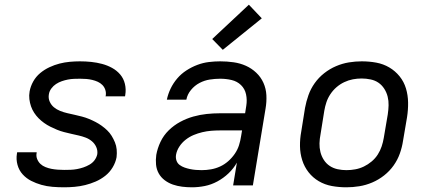

<svg xmlns="http://www.w3.org/2000/svg" viewBox="-20 -789 1840 817"><path d="M253 8Q228 8 203.5 6Q179 4 156 -2.5Q133 -9 112.5 -19.5Q92 -30 76.5 -47Q61 -64 54.5 -87.5Q48 -111 52 -135L53 -141H136V-139Q133 -125 138 -112.5Q143 -100 152 -91.5Q161 -83 173.5 -78Q186 -73 199 -70.5Q212 -68 226 -67Q240 -66 253 -66Q267 -66 280.5 -66.5Q294 -67 307.5 -69.5Q321 -72 334.5 -76.5Q348 -81 361 -88.5Q374 -96 382.5 -107.5Q391 -119 394 -133Q396 -149 389.5 -163.5Q383 -178 371 -188Q359 -198 344.5 -203.5Q330 -209 314.5 -212.5Q299 -216 283.5 -219.5Q268 -223 252.5 -227Q237 -231 222.5 -237Q208 -243 194 -250Q180 -257 167.5 -266Q155 -275 144.5 -285.5Q134 -296 125.5 -309Q117 -322 112 -336.5Q107 -351 105 -367Q103 -383 106 -400Q110 -422 121.5 -442.5Q133 -463 151 -478Q169 -493 190.5 -503Q212 -513 233.5 -518.5Q255 -524 277 -526Q299 -528 320 -528Q345 -528 368.5 -525.5Q392 -523 414.5 -517Q437 -511 457 -500Q477 -489 491.5 -472Q506 -455 511.5 -432Q517 -409 513 -385L512 -379H429L430 -382Q432 -395 428 -407Q424 -419 415.5 -427.5Q407 -436 396 -441Q385 -446 372.5 -449Q360 -452 347 -453Q334 -454 321 -454Q308 -454 295 -453.5Q282 -453 269 -450.5Q256 -448 243 -443.5Q230 -439 218.5 -431.5Q207 -424 198.5 -412.5Q190 -401 188 -388Q185 -371 191.5 -356.5Q198 -342 209.5 -332.5Q221 -323 236 -317Q251 -311 266.5 -307.5Q282 -304 297.5 -300.5Q313 -297 328.5 -293Q344 -289 358.5 -283Q373 -277 386.5 -270Q400 -263 412.5 -254Q425 -245 436 -234.5Q447 -224 455 -211Q463 -198 469 -183.5Q475 -169 476.5 -153Q478 -137 476 -120Q472 -98 459.5 -77Q447 -56 428 -41Q409 -26 387 -16.5Q365 -7 342.5 -1.5Q320 4 297.5 6Q275 8 253 8Z M797 8Q776 8 755.5 5.5Q735 3 716 -3.5Q697 -10 681 -22Q665 -34 655.5 -51Q646 -68 644 -88.5Q642 -109 645 -130Q650 -158 663 -185.5Q676 -213 698 -234.5Q720 -256 747 -270.5Q774 -285 802.5 -293Q831 -301 859.5 -304Q888 -307 916 -307H1023L1028 -339Q1032 -364 1027 -387.5Q1022 -411 1005.5 -427Q989 -443 965.5 -448.5Q942 -454 917 -454Q895 -454 872.5 -450.5Q850 -447 829 -436Q808 -425 792.5 -406Q777 -387 773 -365H690Q695 -389 706 -412Q717 -435 734 -455Q751 -475 773.5 -489.5Q796 -504 820 -513Q844 -522 868.5 -525Q893 -528 917 -528Q946 -528 974 -524Q1002 -520 1026.5 -509Q1051 -498 1070.5 -479.5Q1090 -461 1101 -436.5Q1112 -412 1113.5 -384Q1115 -356 1110 -327L1056 0H972L988 -97Q974 -72 952.5 -51.5Q931 -31 905 -17Q879 -3 851.5 2.5Q824 8 797 8ZM838 -65Q858 -65 878 -68.5Q898 -72 916.5 -80.5Q935 -89 951 -103Q967 -117 979 -134.5Q991 -152 997 -171Q1003 -190 1006 -210L1010 -234H915Q897 -234 878.5 -232.5Q860 -231 841 -226.5Q822 -222 804 -214.5Q786 -207 770 -194.5Q754 -182 743 -165Q732 -148 729 -130Q727 -117 731 -105.5Q735 -94 744.5 -87Q754 -80 765.5 -76Q777 -72 789 -69.5Q801 -67 813.5 -66Q826 -65 838 -65ZM928 -577 883 -623 1039 -769 1094 -711Z M1454 8Q1422 8 1392 2.5Q1362 -3 1336.5 -18Q1311 -33 1293 -56Q1275 -79 1266 -107.5Q1257 -136 1256.5 -167Q1256 -198 1262 -230L1278 -330Q1283 -357 1292.5 -384Q1302 -411 1319 -435Q1336 -459 1359.5 -477.5Q1383 -496 1410 -507.5Q1437 -519 1464.5 -523.5Q1492 -528 1519 -528Q1551 -528 1581 -522.5Q1611 -517 1636.5 -502Q1662 -487 1680.5 -464Q1699 -441 1707.5 -412.5Q1716 -384 1716.5 -353Q1717 -322 1712 -290L1695 -190Q1691 -163 1681.5 -136Q1672 -109 1655 -85Q1638 -61 1614.5 -42.5Q1591 -24 1564 -12.5Q1537 -1 1509 3.5Q1481 8 1454 8ZM1454 -65Q1473 -65 1492 -68.5Q1511 -72 1528.5 -80.5Q1546 -89 1561.5 -102Q1577 -115 1587.5 -131.5Q1598 -148 1604 -166Q1610 -184 1613 -202L1630 -302Q1633 -322 1633.5 -341Q1634 -360 1629.5 -378Q1625 -396 1615 -411.5Q1605 -427 1590.5 -437Q1576 -447 1557 -451Q1538 -455 1519 -455Q1500 -455 1481.5 -451.5Q1463 -448 1445 -439.5Q1427 -431 1412 -418Q1397 -405 1386 -388.5Q1375 -372 1369 -354Q1363 -336 1360 -318L1344 -218Q1340 -198 1339.5 -179Q1339 -160 1343.5 -142Q1348 -124 1358 -108.5Q1368 -93 1383 -83Q1398 -73 1416.5 -69Q1435 -65 1454 -65Z"/></svg>

Font: Iosevka Aile
Style: Italic
Weight: 400
Italic angle: -9°
Designer: Belleve Invis
Foundry: Belleve Invis
Version: Version 28.0.1; ttfautohint (v1.8.4)